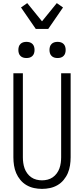

<svg xmlns="http://www.w3.org/2000/svg" viewBox="-20 -1206 540 1234"><path d="M250 8Q224 8 198.5 2.5Q173 -3 150.5 -16Q128 -29 111 -49.5Q94 -70 84 -93.5Q74 -117 70 -143Q66 -169 66 -195V-735H127V-195Q127 -177 129.5 -159Q132 -141 138 -124Q144 -107 155 -92Q166 -77 181 -66.5Q196 -56 214 -51.5Q232 -47 250 -47Q268 -47 286 -51.5Q304 -56 319 -66.5Q334 -77 345 -92Q356 -107 362 -124Q368 -141 370.5 -159Q373 -177 373 -195V-735H434V-195Q434 -169 430 -143Q426 -117 416 -93.5Q406 -70 389 -49.5Q372 -29 349.5 -16Q327 -3 301.5 2.5Q276 8 250 8ZM350 -833Q339 -833 329 -836Q319 -839 311.5 -846.5Q304 -854 301 -864Q298 -874 298 -885Q298 -896 301 -906Q304 -916 311.5 -923.5Q319 -931 329 -934Q339 -937 350 -937Q361 -937 371 -934Q381 -931 388.5 -923.5Q396 -916 399 -906Q402 -896 402 -885Q402 -874 399 -864Q396 -854 388.5 -846.5Q381 -839 371 -836Q361 -833 350 -833ZM150 -833Q139 -833 129 -836Q119 -839 111.5 -846.5Q104 -854 101 -864Q98 -874 98 -885Q98 -896 101 -906Q104 -916 111.5 -923.5Q119 -931 129 -934Q139 -937 150 -937Q161 -937 171 -934Q181 -931 188.5 -923.5Q196 -916 199 -906Q202 -896 202 -885Q202 -874 199 -864Q196 -854 188.5 -846.5Q181 -839 171 -836Q161 -833 150 -833ZM210 -1020 115 -1158 155 -1186 250 -1069 345 -1186 385 -1158 290 -1020Z"/></svg>

Font: Iosevka SS18 Light
Style: Regular
Weight: 300
Monospace: yes
Designer: Belleve Invis
Foundry: Belleve Invis
Version: Version 25.1.1; ttfautohint (v1.8.4)